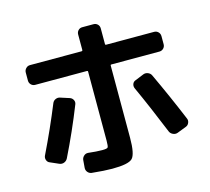

<svg xmlns="http://www.w3.org/2000/svg" viewBox="-117 -942 1235 1129"><g transform="rotate(-15 500.0 -378.0)"><path d="M402.3 -74.2Q431.6 -74.2 436.5 -80.6Q441.4 -86.9 441.4 -121.1V-542Q441.4 -546.9 435.5 -546.9H121.1Q106.4 -546.9 96.2 -557.1Q85.9 -567.4 85.9 -582V-630.9Q85.9 -645.5 96.2 -656.2Q106.4 -667 121.1 -667H435.5Q440.4 -667 441.4 -671.9V-767.6Q441.4 -782.2 451.2 -792.5Q460.9 -802.7 475.6 -802.7H543.9Q558.6 -802.7 568.8 -793Q579.1 -783.2 579.1 -767.6V-671.9Q579.1 -667 584 -667H877Q891.6 -667 901.9 -656.7Q912.1 -646.5 912.1 -630.9V-582Q912.1 -567.4 901.9 -557.1Q891.6 -546.9 877 -546.9H584Q579.1 -546.9 579.1 -542V-102.5Q579.1 -2.9 554.7 22Q530.3 46.9 431.6 46.9Q384.8 46.9 307.6 39.1Q293 37.1 283.7 25.9Q274.4 14.6 275.4 0L279.3 -47.9Q281.2 -61.5 292 -71.3Q302.7 -81.1 317.4 -80.1Q369.1 -74.2 402.3 -74.2ZM85 -85Q72.3 -89.8 67.4 -103.5Q62.5 -117.2 68.4 -129.9Q138.7 -274.4 196.3 -416Q202.1 -429.7 215.8 -435.5Q229.5 -441.4 243.2 -436.5L297.9 -418.9Q311.5 -414.1 317.9 -401.4Q324.2 -388.7 319.3 -376Q259.8 -225.6 188.5 -81.1Q181.6 -67.4 167.5 -61.5Q153.3 -55.7 138.7 -61.5ZM752 -442.4Q765.6 -447.3 779.8 -441.4Q793.9 -435.5 799.8 -422.9Q869.1 -275.4 931.6 -125Q937.5 -112.3 931.6 -98.1Q925.8 -84 912.1 -79.1L856.4 -57.6Q842.8 -52.7 828.6 -59.1Q814.5 -65.4 808.6 -78.1Q739.3 -248 680.7 -376Q674.8 -389.6 679.7 -402.8Q684.6 -416 699.2 -420.9Z"/></g></svg>

Font: Rounded-L Mgen+ 1mn bold
Style: Bold
Weight: 700
Designer: [Source Han Sans]
Ryoko NISHIZUKA  (kana & ideographs); Paul D. Hunt (Latin, Greek & Cyrillic); Wenlong ZHANG  (bopomofo
Version: Version 1.059.20150602